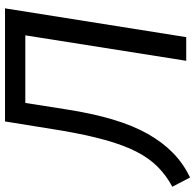

<svg xmlns="http://www.w3.org/2000/svg" viewBox="-38 -718 760 747"><g transform="rotate(-90 341.5 -345.0)"><path d="M24 15 -12 -54Q31 -77 65 -110.5Q99 -144 124.5 -194Q150 -244 170 -316Q190 -388 207 -488L242 -705H682L570 0H478L577 -626H314L289 -467Q273 -364 249.5 -285.5Q226 -207 193.5 -149.5Q161 -92 119.5 -51.5Q78 -11 24 15Z"/></g></svg>

Font: Nunito Sans 10pt SemiCondensed Medium
Style: Italic
Weight: 500
Width: 4
Italic angle: -9°
Designer: Vernon Adams
Foundry: Vernon Adams
Version: Version 3.101;gftools[0.9.27]